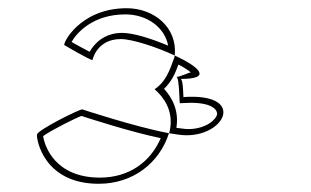

<svg xmlns="http://www.w3.org/2000/svg" viewBox="-20 -566 757 467"><path d="M70 -239C68 -228 86 -119 220 -119C304 -119 368 -170 391 -242C310 -257 180 -300 180 -300C172 -300 72 -250 70 -239ZM85 -235C104 -249 162 -278 178 -284C200 -277 298 -245 371 -230C346 -172 294 -134 223 -134C113 -134 88 -212 85 -235ZM137 -456C137 -456 198 -420 205 -420C205 -420 215 -471 274 -471C301 -471 360 -452 405 -431C412 -498 356 -546 288 -546C172 -546 130 -456 137 -456ZM154 -464C166 -485 205 -531 285 -531C338 -531 381 -499 389 -455C346 -473 304 -486 277 -486C232 -486 208 -458 198 -440C184 -447 163 -459 154 -464ZM356 -349C378 -330 401 -298 394 -254C393 -250 393 -246 391 -242C409 -239 423 -237 434 -237C530 -237 577 -340 427 -330C425 -320 427 -374 419 -374C499 -374 463 -404 405 -431L404 -426C392 -392 382 -366 356 -349ZM379 -350C397 -367 406 -387 414 -409C428 -402 438 -395 444 -390C438 -389 418 -379 409 -379C417 -379 416 -305 418 -315C422 -315 439 -316 443 -316C501 -316 509 -296 508 -288C506 -276 482 -252 437 -252C431 -252 419 -254 409 -255C416 -298 398 -329 379 -350Z"/></svg>

Font: Ampere
Style: OuLnIta
Weight: 400
Version: Version 1